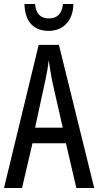

<svg xmlns="http://www.w3.org/2000/svg" viewBox="-20 -938 490 958"><path d="M361 0 309 -223H142L90 0H0L173 -714H274L450 0ZM240 -535Q235 -563 230.5 -589Q226 -615 223 -638Q218 -590 206 -536L155 -301H293ZM346 -918Q345 -856 311.5 -820Q278 -784 222 -784Q167 -784 135.5 -817.5Q104 -851 102 -918H155Q161 -846 224 -846Q287 -846 294 -918Z"/></svg>

Font: Noto Sans Khmer ExtraCondensed
Style: Regular
Weight: 400
Width: 2
Designer: Danh Hong and the Monotype Design Team
Foundry: Monotype Imaging Inc.
Version: Version 2.004; ttfautohint (v1.8.4.7-5d5b)